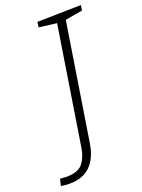

<svg xmlns="http://www.w3.org/2000/svg" viewBox="-213 -765 717 969"><g transform="rotate(-20 145.5 -281.0)"><path d="M349 -695 345 -667 252 -651 153 -24Q128 133 -12 133Q-37 133 -58 129L-50 93Q-28 95 -16 95Q49 95 73.5 62.5Q98 30 105 -16L205 -650L110 -662L114 -690Z"/></g></svg>

Font: Bitter Pro Light
Style: Italic
Weight: 300
Italic angle: -9°
Designer: Sol Matas, and Bitter project Authors
Foundry: Sol Matas
Version: Version 1.010